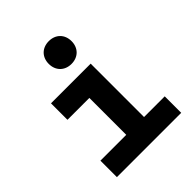

<svg xmlns="http://www.w3.org/2000/svg" viewBox="-210 -881 1006 1006"><g transform="rotate(-45 293.0 -378.0)"><path d="M69.8 0H546.4V-122.1H393.1V-517.6H99.1V-395.5H261.2V-122.1H69.8ZM321.3 -587.4C371.6 -587.4 405.8 -621.6 405.8 -671.9C405.8 -722.2 371.6 -756.3 321.3 -756.3C271 -756.3 236.8 -722.2 236.8 -671.9C236.8 -621.6 271 -587.4 321.3 -587.4Z"/></g></svg>

Font: Cascadia Mono NF
Style: Bold
Weight: 700
Monospace: yes
Designer: Aaron Bell
Foundry: Saja Typeworks
Version: Version 2404.023